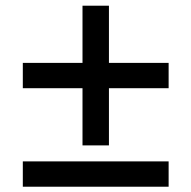

<svg xmlns="http://www.w3.org/2000/svg" viewBox="-20 -694 688 690"><path d="M276.5 -171.5V-377H62V-468H276.5V-673.5H371.5V-468H586V-377H371.5V-171.5ZM62 -23V-114H586V-23Z"/></svg>

Font: Geologica Medium
Style: Regular
Weight: 500
Designer: Sindre Bremnes, Frode Helland
Foundry: Monokrom Skriftforlag AS
Version: Version 1.010;gftools[0.9.28]